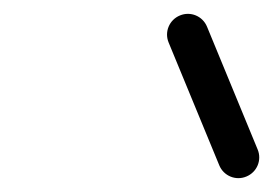

<svg xmlns="http://www.w3.org/2000/svg" viewBox="-20 -552 394 277"><path d="M239.6 -529.7C224.2 -523.4 216.9 -505.9 223.3 -490.6C247.6 -431.6 271.9 -372.6 296.3 -313.6C302.6 -298.2 320.1 -290.9 335.4 -297.3C350.8 -303.6 358.1 -321.1 351.7 -336.4C327.4 -395.4 303.1 -454.4 278.7 -513.4C272.4 -528.8 254.9 -536.1 239.6 -529.7Z"/></svg>

Font: FRB American Cursive
Style: Bold Italic
Weight: 700
Italic angle: -25°
Version: Version 2.0;Modular Font Editor K font №1